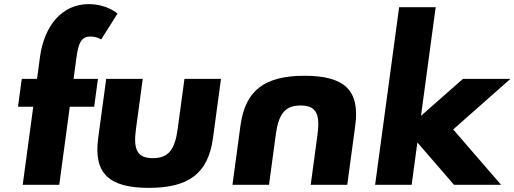

<svg xmlns="http://www.w3.org/2000/svg" viewBox="-20 -895 2492 930"><path d="M159.4 -513H85.4L67.1 -378H141.1L90 0H267L318.1 -378H436.1L454.4 -513H336.4L350.4 -617C360 -688 374.1 -718 419.1 -718C448.1 -718 470.2 -704 470.2 -704L549.1 -829C549.1 -829 499.3 -875 409.3 -875C281.3 -875 195.4 -772 174.1 -622Z M671.4 -513H494.4L455.6 -226C432.3 -54 509 15 701 15C893 15 988.3 -54 1011.6 -226L1050.4 -513H873.4L840.4 -269C826.7 -168 794.4 -129 720.4 -129C646.4 -129 624.7 -168 638.4 -269Z M1283 0H1106L1144.8 -287C1168.1 -459 1263.4 -528 1455.4 -528C1647.4 -528 1724.1 -459 1700.8 -287L1662 0H1485L1518 -244C1531.6 -345 1509.9 -384 1435.9 -384C1361.9 -384 1329.6 -345 1316 -244Z M2452.4 -513H2222.4L2019.2 -334L2090.3 -860H1913.3L1797 0H1974L2001.7 -205L2179 0H2407L2175.2 -268Z"/></svg>

Font: Hussar Techniczny
Style: Bold 
Weight: 700
Foundry: Cannot Into Space Fonts
Version: Version 0.77